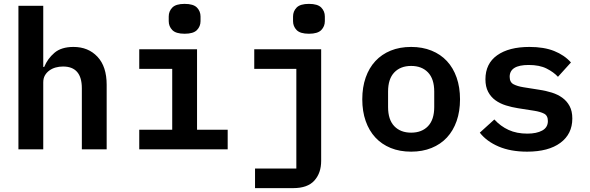

<svg xmlns="http://www.w3.org/2000/svg" viewBox="-20 -770 3040 990"><path d="M75 -740H203V-425H208Q225 -467 260.5 -497.5Q296 -528 359 -528Q435 -528 482.5 -477.5Q530 -427 530 -333V0H402V-315Q402 -427 305 -427Q285 -427 267 -422Q249 -417 234.5 -406.5Q220 -396 211.5 -381Q203 -366 203 -345V0H75Z M932 -596Q887 -596 868.5 -615Q850 -634 850 -661V-685Q850 -712 868.5 -731Q887 -750 932 -750Q977 -750 995.5 -731Q1014 -712 1014 -685V-661Q1014 -634 995.5 -615Q977 -596 932 -596ZM698 -101H868V-415H698V-516H996V-101H1154V0H698Z M1295 99H1508V-415H1291V-516H1636V60Q1636 122 1601 161Q1566 200 1492 200H1295ZM1573 -596Q1528 -596 1509.5 -615Q1491 -634 1491 -661V-685Q1491 -712 1509.5 -731Q1528 -750 1573 -750Q1618 -750 1636.5 -731Q1655 -712 1655 -685V-661Q1655 -634 1636.5 -615Q1618 -596 1573 -596Z M2100 12Q2041 12 1994.5 -7Q1948 -26 1915.5 -61Q1883 -96 1865.5 -146Q1848 -196 1848 -258Q1848 -320 1865.5 -370Q1883 -420 1915.5 -455Q1948 -490 1994.5 -509Q2041 -528 2100 -528Q2158 -528 2205 -509Q2252 -490 2284.5 -455Q2317 -420 2334.5 -370Q2352 -320 2352 -258Q2352 -196 2334.5 -146Q2317 -96 2284.5 -61Q2252 -26 2205 -7Q2158 12 2100 12ZM2100 -86Q2155 -86 2187 -119.5Q2219 -153 2219 -218V-298Q2219 -363 2187 -396.5Q2155 -430 2100 -430Q2045 -430 2013 -396.5Q1981 -363 1981 -298V-218Q1981 -153 2013 -119.5Q2045 -86 2100 -86Z M2698 12Q2613 12 2551 -14.5Q2489 -41 2454 -86L2529 -154Q2561 -119 2602.5 -100Q2644 -81 2699 -81Q2747 -81 2776 -97Q2805 -113 2805 -146Q2805 -174 2785.5 -184Q2766 -194 2734 -199L2651 -212Q2619 -217 2588.5 -226.5Q2558 -236 2534.5 -253Q2511 -270 2497 -296.5Q2483 -323 2483 -361Q2483 -442 2543.5 -485Q2604 -528 2710 -528Q2785 -528 2837.5 -507Q2890 -486 2924 -448L2857 -374Q2835 -398 2798.5 -416.5Q2762 -435 2706 -435Q2608 -435 2608 -374Q2608 -346 2628 -335.5Q2648 -325 2680 -320L2762 -307Q2795 -302 2825.5 -292.5Q2856 -283 2879.5 -266Q2903 -249 2917 -223Q2931 -197 2931 -159Q2931 -79 2869.5 -33.5Q2808 12 2698 12Z"/></svg>

Font: IBM Plex Mono SmBld
Style: Regular
Weight: 600
Monospace: yes
Designer: Mike Abbink, Paul van der Laan, Pieter van Rosmalen
Foundry: Bold Monday
Version: Version 2.3